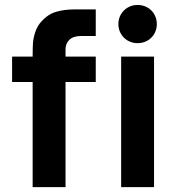

<svg xmlns="http://www.w3.org/2000/svg" viewBox="-20 -774 737 794"><path d="M314 -625Q283 -625 267 -609.5Q251 -594 251 -570V-540H376V-435H251V0H115V-435H30V-540H115Q115 -574 116.2 -594.8Q117.5 -615.5 125.5 -640.5Q133.5 -665.5 151 -685Q178.5 -715.5 212.2 -725.2Q246 -735 286 -735H309H376V-625ZM617 0H481V-540H617ZM469.5 -674.5Q469.5 -696.5 480 -714.5Q490.5 -732.5 508.5 -743Q526.5 -753.5 549 -753.5Q571.5 -753.5 589.8 -743Q608 -732.5 618.2 -714.5Q628.5 -696.5 628.5 -674.5Q628.5 -652.5 618.2 -634.5Q608 -616.5 589.8 -606Q571.5 -595.5 549 -595.5Q526.5 -595.5 508.5 -606Q490.5 -616.5 480 -634.5Q469.5 -652.5 469.5 -674.5Z"/></svg>

Font: Hauora ExtraBold
Style: Regular
Weight: 800
Designer: Wayne Shih
Foundry: WCYS
Version: Version 1.001